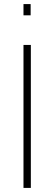

<svg xmlns="http://www.w3.org/2000/svg" viewBox="-20 -920 266 940"><path d="M95 0H131V-700H95ZM95 -845H130V-900H95Z"/></svg>

Font: TitilliumText22L
Style: 1 wt
Weight: 100
Designer: Campivisivi
Foundry: Campivisivi
Version: 1.000